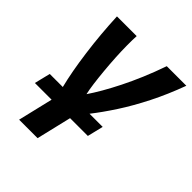

<svg xmlns="http://www.w3.org/2000/svg" viewBox="-196 -648 957 957"><g transform="rotate(45 282.5 -169.5)"><path d="M95 185 139 0H21.2L41.8 -84.2H133.8Q112.2 -170.5 96.8 -286.5Q81.2 -402.5 75.8 -524H214.8Q213.2 -496 213.5 -457Q213.8 -418 216.2 -373.6Q218.8 -329.2 222.9 -285.2Q227 -241.2 231.9 -204Q236.8 -166.8 242.5 -142.5Q263 -172.5 285.9 -212.1Q308.8 -251.8 332.9 -299.8Q357 -347.8 380.9 -404.2Q404.8 -460.8 426.8 -524H564.8Q530 -429.2 489 -348.1Q448 -267 405.1 -201Q362.2 -135 322.2 -84.2H415L394.5 0H269.2L225.2 185Z"/></g></svg>

Font: Ubuntu Sans
Style: Italic
Weight: 400
Italic angle: -13.5°
Designer: Dalton Maag Ltd
Foundry: Dalton Maag Ltd
Version: Version 1.006